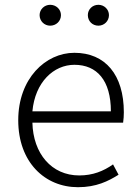

<svg xmlns="http://www.w3.org/2000/svg" viewBox="-20 -767 578 800"><path d="M305 13C381 13 431 -12 474 -39L451 -82C411 -54 367 -36 310 -36C195 -36 118 -127 115 -256H493C495 -270 496 -285 496 -299C496 -455 419 -547 290 -547C170 -547 56 -440 56 -266C56 -91 167 13 305 13ZM115 -303C126 -425 204 -497 290 -497C384 -497 442 -432 442 -303ZM189 -660C214 -660 234 -679 234 -704C234 -728 214 -747 189 -747C165 -747 145 -728 145 -704C145 -679 165 -660 189 -660ZM390 -660C414 -660 434 -679 434 -704C434 -728 414 -747 390 -747C365 -747 346 -728 346 -704C346 -679 365 -660 390 -660Z"/></svg>

Font: Noto Sans KR Light
Style: Regular
Weight: 300
Designer: Ryoko NISHIZUKA 西塚涼子 (kana, bopomofo & ideographs); Paul D. Hunt (Latin, Greek & Cyrillic); Sandoll Communications 산돌커뮤니
Foundry: Adobe
Version: Version 2.004;hotconv 1.0.118;makeotfexe 2.5.65603